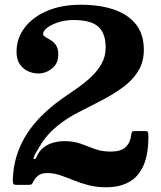

<svg xmlns="http://www.w3.org/2000/svg" viewBox="-20 -780 681 810"><path d="M606 -208.8Q605.8 -221.3 603.8 -224.1Q601.8 -227 589.3 -227H552.5Q538.8 -227 536.9 -224.3Q535 -221.5 533.3 -209.3Q529.5 -177.3 509.4 -158.9Q489.3 -140.5 447.3 -140.5Q409.3 -140.5 380.1 -151.5Q351 -162.5 321.1 -173.5Q291.3 -184.5 251.3 -184.5Q224 -184.5 199 -176.4Q174 -168.3 156.5 -151.3Q145.5 -140.5 140.6 -130.8Q135.8 -121 132.9 -114.9Q130 -108.8 124.5 -108.8Q119.8 -108.8 122.6 -117Q125.5 -125.3 132.4 -137.5Q139.3 -149.8 146.8 -161.3Q161.5 -187.8 184.4 -213.1Q207.3 -238.5 240.3 -262.9Q273.3 -287.3 318.3 -310Q373 -337.5 421.6 -363.5Q470.3 -389.5 507.4 -418.6Q544.5 -447.7 565.6 -484.5Q586.8 -521.2 586.8 -570Q586.8 -635 553.8 -677Q520.8 -719 461 -739.5Q401.3 -760 320.8 -760Q239.8 -760 178.9 -734.1Q118 -708.2 83.9 -663.2Q49.7 -618.2 49.7 -561Q49.7 -529.5 63.4 -509.4Q77 -489.2 98.1 -479.6Q119.3 -470 141.3 -470Q173 -470 199.4 -490.9Q225.8 -511.7 225.8 -550.5Q225.8 -575.5 216.1 -589.4Q206.5 -603.2 193.8 -610.7Q181 -618.2 171.4 -623.9Q161.8 -629.5 161.8 -637Q161.8 -649.2 179.1 -662.9Q196.5 -676.5 225.8 -686Q255 -695.5 290.8 -695.5Q363.3 -695.5 394.5 -667.5Q425.8 -639.5 425.8 -580Q425.8 -542 408.4 -511Q391 -480 363.5 -454.5Q336 -429 304.9 -407.5Q273.7 -386 245.7 -366.5Q176.7 -318.3 130 -264Q83.2 -209.8 59.4 -148.5Q35.5 -87.3 34 -17.8Q34 -7.2 36.9 -3.6Q39.7 0 51 0H98.5Q112 0 114.9 -3.9Q117.8 -7.7 122 -16Q130 -31.5 143.5 -40.8Q157 -50 178.8 -50Q206.3 -50 233.1 -41Q260 -32 289.1 -20Q318.3 -8 352.5 1Q386.8 10 428.8 10Q484 10 523.9 -11.8Q563.8 -33.5 585.3 -81.8Q606.8 -130 606 -208.8Z"/></svg>

Font: Besley
Style: Regular
Weight: 400
Designer: Owen Earl
Foundry: indestructible type*
Version: Version 4.000